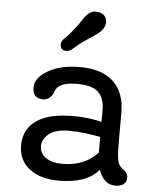

<svg xmlns="http://www.w3.org/2000/svg" viewBox="-54 -804 691 856"><g transform="rotate(5 291.5 -375.5)"><path d="M408.2 -203.1Q329.1 -218.3 267.8 -218.3Q206.5 -218.3 177.5 -194.1Q148.4 -169.9 148.4 -139.2Q148.4 -108.4 175.3 -88.6Q202.1 -68.8 250.5 -68.8Q349.6 -68.8 408.2 -132.8ZM419.4 -57.1Q365.7 7.3 241.2 7.3Q158.2 7.3 109.1 -30.8Q60.1 -68.8 60.1 -133.8Q60.1 -241.7 179.7 -274.4Q220.2 -285.2 284.4 -285.2Q348.6 -285.2 408.2 -270.5V-324.2Q408.2 -404.8 343.8 -422.9Q320.8 -429.7 282.2 -429.7Q199.7 -429.7 187 -385.7Q179.2 -362.3 159.2 -352.1Q150.4 -347.7 139.2 -347.7Q92.8 -347.7 92.8 -397.5Q92.8 -439.9 148.7 -472.7Q204.6 -505.4 290.5 -505.4Q436 -505.4 478.5 -402.3Q492.7 -367.2 492.7 -319.3V-192.9Q492.7 -126.5 498 -103.8Q503.4 -81.1 518.1 -71.8Q543.9 -55.2 543.9 -33.2Q543.9 7.3 492.9 7.3Q441.9 7.3 419.4 -57.1ZM224.1 -571.8Q196.8 -571.8 196.8 -600.6Q196.8 -613.8 212.9 -628.2Q229 -642.6 249.5 -669.4L268.6 -694.3Q277.8 -707 288.6 -723.6Q311.5 -757.8 337.9 -757.8Q364.3 -757.8 377 -745.6Q389.6 -733.4 389.6 -714.8Q389.6 -682.1 348.9 -655.3Q308.1 -628.4 296.9 -620.1L276.9 -605Q267.6 -597.7 252.9 -584.7Q238.3 -571.8 224.1 -571.8Z"/></g></svg>

Font: Oldenburg
Style: Regular
Weight: 400
Designer: Nicole Fally
Foundry: Nicole Fally
Version: Version 1.001